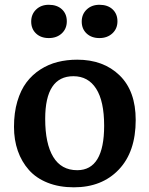

<svg xmlns="http://www.w3.org/2000/svg" viewBox="-20 -777 631 811"><path d="M186 -616.2Q152.8 -616.2 132.3 -635.5Q111.8 -654.8 111.8 -686Q111.8 -716.8 132.6 -736.8Q153.3 -756.8 186 -756.8Q221.2 -756.8 241.7 -737.5Q262.2 -718.3 262.2 -687Q262.2 -655.8 241 -636Q219.7 -616.2 186 -616.2ZM325.2 -686Q325.2 -716.8 346.2 -736.8Q367.2 -756.8 399.9 -756.8Q435.1 -756.8 455.6 -737.5Q476.1 -718.3 476.1 -687Q476.1 -655.8 454.6 -636Q433.1 -616.2 399.9 -616.2Q366.7 -616.2 345.9 -635.5Q325.2 -654.8 325.2 -686ZM292 14.2Q230 14.2 181.4 -5.1Q132.8 -24.4 102.1 -59.1Q71.3 -93.8 55.2 -139.9Q39.1 -186 39.1 -241.2Q39.1 -300.8 53.2 -348.6Q67.4 -396.5 91.8 -429Q116.2 -461.4 150.4 -483.4Q184.6 -505.4 223.4 -515.1Q262.2 -524.9 306.2 -524.9Q417 -524.9 485.1 -458.7Q553.2 -392.6 553.2 -270Q553.2 -135.7 481.9 -60.8Q410.6 14.2 292 14.2ZM306.2 -58.1Q419.9 -58.1 419.9 -246.1Q419.9 -349.6 386.2 -402.3Q352.5 -455.1 290 -455.1Q170.9 -455.1 170.9 -274.9Q170.9 -170.4 204.8 -114.3Q238.8 -58.1 306.2 -58.1Z"/></svg>

Font: Literata Book SemiBold
Style: Regular
Weight: 600
Designer: Latin by Veronika Burian and Jose Scaglione. Greek by Irene Vlachou. Cyrillic by Vera Evstafieva
Foundry: TypeTogether
Version: Version 2.003;PS 002.003;hotconv 1.0.88;makeotf.lib2.5.64775